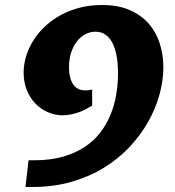

<svg xmlns="http://www.w3.org/2000/svg" viewBox="-20 -745 698 765"><path d="M347.2 -324.2Q335.9 -317.4 322.8 -310.3Q309.6 -303.2 294.4 -297.9Q279.3 -292.5 262.9 -289.1Q246.6 -285.6 230 -285.6Q198.7 -285.6 170.7 -297.9Q142.6 -310.1 121.1 -332.3Q99.6 -354.5 86.9 -385.7Q74.2 -417 74.2 -455.6Q74.2 -489.3 84.5 -522.2Q94.7 -555.2 113.8 -585.2Q132.8 -615.2 160.4 -640.9Q188 -666.5 222.7 -685.3Q257.3 -704.1 298.6 -714.6Q339.8 -725.1 386.2 -725.1Q451.2 -725.1 497.6 -704.6Q543.9 -684.1 573.5 -649.7Q603 -615.2 616.9 -570.6Q630.9 -525.9 630.9 -477.1Q630.9 -424.8 615.7 -369.1Q600.6 -313.5 570.8 -260.5Q541 -207.5 496.8 -160.2Q452.6 -112.8 394.8 -77.1Q336.9 -41.5 265.4 -20.8Q193.8 0 109.9 0H81.5L93.8 -106.4H116.7Q180.2 -106.4 229.5 -120.4Q278.8 -134.3 315.9 -158.4Q353 -182.6 378.7 -215.8Q404.3 -249 420.2 -287.6Q436 -326.2 443.1 -368.4Q450.2 -410.6 450.2 -453.6Q450.2 -490.2 444.8 -520.8Q439.5 -551.3 428.5 -573Q417.5 -594.7 400.6 -606.7Q383.8 -618.7 360.4 -618.7Q338.4 -618.7 319.1 -608.2Q299.8 -597.7 285.4 -578.6Q271 -559.6 262.9 -533.7Q254.9 -507.8 254.9 -477.1Q254.9 -434.1 271.2 -409.4Q287.6 -384.8 319.8 -384.8Q326.7 -384.8 333.7 -385.7Q340.8 -386.7 347.2 -388.2Z"/></svg>

Font: Proza Libre
Style: Bold Italic
Weight: 700
Designer: Jasper de Waard
Foundry: Jasper de Waard
Version: Version 1.000; ttfautohint (v1.4.1.8-43bc)